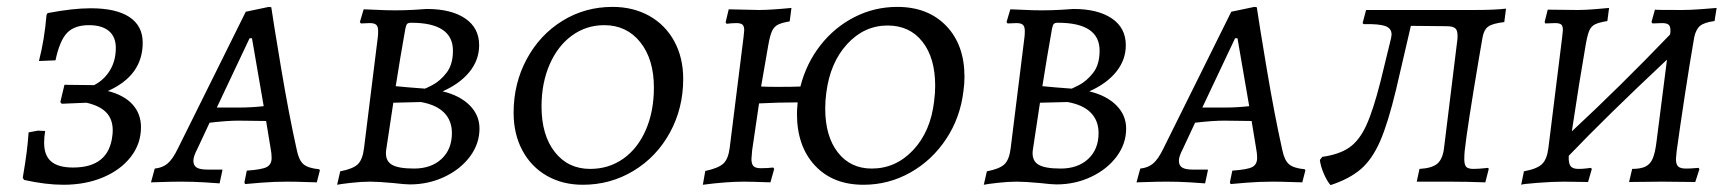

<svg xmlns="http://www.w3.org/2000/svg" viewBox="-20 -527 5017 557"><path d="M50 -5 46 -11Q54 -58 57.5 -86.5Q61 -115 63 -143L90 -148L111 -147Q108 -129 108 -113Q108 -76 128.5 -58.5Q149 -41 192 -41Q296 -41 306 -134Q307 -139 307 -149Q307 -181 288.5 -200.5Q270 -220 231 -229L159 -226L155 -231L167 -281L253 -280Q282 -295 299 -323Q316 -351 316 -388Q316 -420 296 -437Q276 -454 238 -454Q196 -454 174.5 -431.5Q153 -409 141 -352L93 -350Q109 -412 115 -484L118 -489Q191 -503 243 -503Q317 -503 355.5 -477.5Q394 -452 394 -403Q394 -308 293 -263Q340 -251 364.5 -224Q389 -197 389 -158Q389 -110 359.5 -72Q330 -34 279 -12.5Q228 9 164 9Q113 9 50 -5Z M906 -36 908 -33 899 2Q889 2 863.5 1Q838 0 812 0Q774 0 737.5 3Q701 6 691 7L689 2L696 -32Q740 -35 754 -42.5Q768 -50 768 -69Q768 -82 765 -97L752 -176L672 -177Q639 -177 588 -171L552 -94Q541 -73 541 -61Q541 -47 550.5 -41Q560 -35 582 -35H625V-32L617 5Q607 4 573.5 2Q540 0 507 0Q477 0 451.5 1Q426 2 418 2L429 -38Q451 -40 466 -52.5Q481 -65 496 -96L693 -493L760 -507L767 -506Q773 -464 795.5 -329.5Q818 -195 841 -92Q847 -62 860.5 -50.5Q874 -39 906 -36ZM675 -215Q709 -215 745 -219L711 -416H704L609 -215Z M958 9 967 -30Q1004 -37 1018 -50.5Q1032 -64 1036 -97L1076 -419Q1077 -426 1077 -437Q1077 -450 1071.5 -455Q1066 -460 1053 -460L1027 -459L1024 -463L1035 -500Q1045 -500 1072.5 -498.5Q1100 -497 1126 -497Q1153 -497 1180.5 -498.5Q1208 -500 1218 -501Q1289 -501 1329.5 -473.5Q1370 -446 1370 -396Q1370 -353 1342 -318.5Q1314 -284 1264 -262Q1314 -250 1342.5 -221.5Q1371 -193 1371 -154Q1371 -110 1343.5 -73Q1316 -36 1269.5 -14Q1223 8 1169 8Q1155 8 1121 4Q1077 0 1054 0Q1028 0 997.5 3.5Q967 7 958 9ZM1211 -270Q1211 -268 1234 -280Q1257 -292 1275.5 -316Q1294 -340 1294 -380Q1294 -461 1173 -461Q1164 -461 1161 -457.5Q1158 -454 1156 -444Q1141 -360 1128 -277Q1139 -276 1166 -273.5Q1193 -271 1211 -270ZM1100 -90Q1097 -62 1115.5 -50Q1134 -38 1181 -38Q1231 -38 1261 -66Q1291 -94 1291 -141Q1291 -177 1268.5 -200Q1246 -223 1201 -231L1121 -229Z M1470 -200Q1470 -285 1508 -355.5Q1546 -426 1611.5 -466.5Q1677 -507 1757 -507Q1817 -507 1863.5 -481Q1910 -455 1936 -407.5Q1962 -360 1962 -298Q1962 -213 1923.5 -142.5Q1885 -72 1818 -31.5Q1751 9 1671 9Q1612 9 1566.5 -17Q1521 -43 1495.5 -90.5Q1470 -138 1470 -200ZM1877 -273Q1877 -355 1837.5 -404.5Q1798 -454 1733 -454Q1681 -454 1639.5 -424Q1598 -394 1574.5 -340Q1551 -286 1551 -218Q1551 -135 1589.5 -86Q1628 -37 1692 -37Q1746 -37 1788 -66.5Q1830 -96 1853.5 -150Q1877 -204 1877 -273Z M2778 -304Q2778 -284 2775 -263Q2766 -186 2725 -124Q2684 -62 2621 -26.5Q2558 9 2485 9Q2396 9 2344 -47Q2292 -103 2292 -197Q2292 -208 2294 -230Q2239 -230 2182 -227L2162 -91Q2160 -71 2160 -66Q2160 -51 2166 -45Q2172 -39 2187 -39Q2207 -39 2223 -41L2226 -37L2215 2Q2157 0 2139 0Q2087 0 2019 9L2026 -31Q2064 -39 2078.5 -52.5Q2093 -66 2097 -99L2137 -419L2139 -439Q2139 -451 2134 -455.5Q2129 -460 2116 -460Q2104 -460 2088 -458L2085 -462L2094 -500L2182 -498Q2214 -498 2276 -504L2271 -465Q2248 -461 2237 -455.5Q2226 -450 2220 -437.5Q2214 -425 2209 -397L2188 -276Q2204 -275 2237 -275Q2280 -275 2302 -276Q2319 -343 2360 -395.5Q2401 -448 2459 -477.5Q2517 -507 2583 -507Q2672 -507 2725 -452Q2778 -397 2778 -304ZM2693 -278Q2693 -359 2656 -406Q2619 -453 2555 -453Q2487 -453 2437.5 -399Q2388 -345 2377 -257Q2374 -235 2374 -212Q2374 -132 2410.5 -85Q2447 -38 2509 -38Q2579 -38 2629.5 -92Q2680 -146 2690 -234Q2693 -257 2693 -278Z M2834 9 2843 -30Q2880 -37 2894 -50.5Q2908 -64 2912 -97L2952 -419Q2953 -426 2953 -437Q2953 -450 2947.5 -455Q2942 -460 2929 -460L2903 -459L2900 -463L2911 -500Q2921 -500 2948.5 -498.5Q2976 -497 3002 -497Q3029 -497 3056.5 -498.5Q3084 -500 3094 -501Q3165 -501 3205.5 -473.5Q3246 -446 3246 -396Q3246 -353 3218 -318.5Q3190 -284 3140 -262Q3190 -250 3218.5 -221.5Q3247 -193 3247 -154Q3247 -110 3219.5 -73Q3192 -36 3145.5 -14Q3099 8 3045 8Q3031 8 2997 4Q2953 0 2930 0Q2904 0 2873.5 3.5Q2843 7 2834 9ZM3087 -270Q3087 -268 3110 -280Q3133 -292 3151.5 -316Q3170 -340 3170 -380Q3170 -461 3049 -461Q3040 -461 3037 -457.5Q3034 -454 3032 -444Q3017 -360 3004 -277Q3015 -276 3042 -273.5Q3069 -271 3087 -270ZM2976 -90Q2973 -62 2991.5 -50Q3010 -38 3057 -38Q3107 -38 3137 -66Q3167 -94 3167 -141Q3167 -177 3144.5 -200Q3122 -223 3077 -231L2997 -229Z M3765 -36 3767 -33 3758 2Q3748 2 3722.5 1Q3697 0 3671 0Q3633 0 3596.5 3Q3560 6 3550 7L3548 2L3555 -32Q3599 -35 3613 -42.5Q3627 -50 3627 -69Q3627 -82 3624 -97L3611 -176L3531 -177Q3498 -177 3447 -171L3411 -94Q3400 -73 3400 -61Q3400 -47 3409.5 -41Q3419 -35 3441 -35H3484V-32L3476 5Q3466 4 3432.5 2Q3399 0 3366 0Q3336 0 3310.5 1Q3285 2 3277 2L3288 -38Q3310 -40 3325 -52.5Q3340 -65 3355 -96L3552 -493L3619 -507L3626 -506Q3632 -464 3654.5 -329.5Q3677 -195 3700 -92Q3706 -62 3719.5 -50.5Q3733 -39 3765 -36ZM3534 -215Q3568 -215 3604 -219L3570 -416H3563L3468 -215Z M4271 -361Q4236 -154 4229 -88Q4228 -79 4228 -65Q4228 -49 4233.5 -43Q4239 -37 4255 -37Q4270 -37 4297 -40L4299 -37L4289 2Q4233 0 4184 0H4090L4098 -37Q4134 -39 4149.5 -52Q4165 -65 4169 -96L4208 -413Q4210 -435 4203.5 -443Q4197 -451 4177 -451L4073 -452L4030 -267Q4007 -171 3984 -118Q3961 -65 3928 -36.5Q3895 -8 3840 10Q3830 -1 3820.5 -23Q3811 -45 3809 -63L3816 -72Q3866 -79 3895 -99.5Q3924 -120 3944 -164Q3964 -208 3985 -291L4015 -414Q4017 -424 4017 -427Q4017 -445 3998.5 -451.5Q3980 -458 3936 -457L3933 -460L3943 -498H4255Q4318 -498 4349 -502L4344 -463Q4310 -459 4297.5 -450Q4285 -441 4281 -419Q4273 -371 4271 -361Z M4844 -88Q4842 -70 4842 -66Q4842 -50 4848.5 -44Q4855 -38 4871 -38Q4884 -38 4894 -39Q4904 -40 4908 -40L4910 -36L4898 1L4801 0L4706 1L4715 -37Q4740 -37 4754 -44Q4768 -51 4775 -68Q4782 -85 4786 -119L4816 -354Q4641 -190 4531 -75Q4530 -54 4536 -45.5Q4542 -37 4559 -37Q4572 -37 4583 -38.5Q4594 -40 4595 -40L4598 -37L4587 1L4517 0Q4484 0 4439.5 3.5Q4395 7 4393 9L4401 -30Q4439 -37 4453.5 -51Q4468 -65 4472 -98L4512 -420L4514 -440Q4514 -452 4509 -456Q4504 -460 4491 -460L4463 -459L4461 -463L4470 -499L4557 -498Q4579 -498 4609 -500.5Q4639 -503 4648 -504L4643 -466Q4619 -462 4607.5 -456.5Q4596 -451 4590.5 -438Q4585 -425 4580 -396Q4562 -293 4540 -146Q4681 -277 4825 -427Q4826 -432 4826 -439Q4826 -451 4820.5 -455.5Q4815 -460 4802 -460L4774 -459L4771 -463L4781 -499Q4781 -498 4860 -498Q4884 -498 4917 -500.5Q4950 -503 4960 -504L4954 -466Q4924 -462 4912 -452Q4900 -442 4895 -419Q4882 -344 4867.5 -249Q4853 -154 4844 -88Z"/></svg>

Font: Alegreya SC
Style: Italic
Weight: 400
Italic angle: -7°
Designer: Juan Pablo del Peral
Foundry: Huerta Tipografica
Version: Version 2.007; ttfautohint (v1.6)